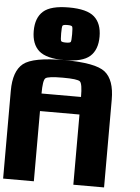

<svg xmlns="http://www.w3.org/2000/svg" viewBox="-75 -1306 993 1362"><g transform="rotate(5 422.0 -625.0)"><path d="M500 -625Q500 -718.8 482.4 -734.4Q464.8 -750 359.4 -750Q253.9 -750 236.3 -734.4Q218.8 -718.8 218.8 -625ZM0 -625Q0 -765.6 68.4 -820.3Q136.7 -875 359.4 -875Q582 -875 650.4 -820.3Q718.8 -765.6 718.8 -625V0H500V-500H218.8V0H0ZM359.4 -1000Q388.7 -1000 393.6 -1007.8Q398.4 -1015.6 398.4 -1062.5Q398.4 -1109.4 393.6 -1117.2Q388.7 -1125 359.4 -1125Q330.1 -1125 325.2 -1117.2Q320.3 -1109.4 320.3 -1062.5Q320.3 -1015.6 325.2 -1007.8Q330.1 -1000 359.4 -1000ZM359.4 -1250Q488.3 -1250 541 -1203.1Q593.8 -1156.2 593.8 -1062.5Q593.8 -968.8 541 -921.9Q488.3 -875 359.4 -875Q230.5 -875 177.7 -921.9Q125 -968.8 125 -1062.5Q125 -1156.2 177.7 -1203.1Q230.5 -1250 359.4 -1250Z"/></g></svg>

Font: CraftyPE
Style: Regular
Weight: 400
Designer: Erek Butcher
Foundry: Haunted Coop
Version: Version 0.018;April 4, 2024;FontCreator 15.0.0.2962 64-bit